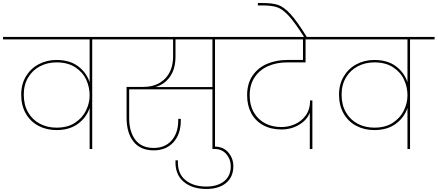

<svg xmlns="http://www.w3.org/2000/svg" viewBox="-55 -984 2890 1268"><path d="M716 -740V-724H554V0H537V-271Q516 -208 460 -166.5Q404 -125 318 -125Q252 -125 199 -153Q146 -181 115.5 -234Q85 -287 85 -359Q85 -428 116.5 -480Q148 -532 201 -560Q254 -588 318 -588Q405 -588 460.5 -546.5Q516 -505 537 -441V-724H-35V-740ZM318 -141Q392 -141 441 -173.5Q490 -206 513.5 -255Q537 -304 537 -354V-355Q537 -409 514 -458.5Q491 -508 441.5 -540Q392 -572 318 -572Q259 -572 209.5 -546.5Q160 -521 131 -472.5Q102 -424 102 -359Q102 -291 130.5 -242Q159 -193 208 -167Q257 -141 318 -141Z M1527 -724H1365V0H1348V-394H798V-204Q798 -114 839 -60.5Q880 -7 960 -7Q1035 -7 1078.5 -56.5Q1122 -106 1122 -188V-199H1139V-188Q1139 -98 1090.5 -44.5Q1042 9 960 9Q872 9 826.5 -49Q781 -107 781 -205V-410H891Q981 -410 1034.5 -464Q1088 -518 1088 -611V-724H646V-740H1527ZM1348 -724H1104V-611Q1104 -529 1067.5 -477.5Q1031 -426 971 -409H1348Z M1486 114Q1486 184 1438.5 224Q1391 264 1307 264Q1214 264 1157 215.5Q1100 167 1104 75H1120Q1116 161 1168.5 204.5Q1221 248 1307 248Q1381 248 1425 213Q1469 178 1469 114Q1469 68 1440 34Q1411 0 1362 0H1348V-16H1362Q1419 -16 1452.5 22.5Q1486 61 1486 114Z M1842 -572Q1773 -572 1717 -548Q1661 -524 1627.5 -475Q1594 -426 1594 -355Q1594 -260 1651.5 -202.5Q1709 -145 1805 -145Q1849 -145 1892 -163.5Q1935 -182 1964 -221.5Q1993 -261 1993 -321H2008V0H1991V-240Q1973 -192 1921 -160.5Q1869 -129 1803 -129Q1734 -129 1682.5 -157.5Q1631 -186 1604 -237Q1577 -288 1577 -355Q1577 -432 1613 -484.5Q1649 -537 1709 -562.5Q1769 -588 1842 -588H1946V-724H1457V-740H2134V-724H1963V-572Z M1955 -737Q1892 -836 1851.5 -880Q1811 -924 1775.5 -936Q1740 -948 1680 -948H1648V-964H1680Q1744 -964 1781.5 -951.5Q1819 -939 1863 -891.5Q1907 -844 1973 -737Z M2815 -740V-724H2653V0H2636V-271Q2615 -208 2559 -166.5Q2503 -125 2417 -125Q2351 -125 2298 -153Q2245 -181 2214.5 -234Q2184 -287 2184 -359Q2184 -428 2215.5 -480Q2247 -532 2300 -560Q2353 -588 2417 -588Q2504 -588 2559.5 -546.5Q2615 -505 2636 -441V-724H2064V-740ZM2417 -141Q2491 -141 2540 -173.5Q2589 -206 2612.5 -255Q2636 -304 2636 -354V-355Q2636 -409 2613 -458.5Q2590 -508 2540.5 -540Q2491 -572 2417 -572Q2358 -572 2308.5 -546.5Q2259 -521 2230 -472.5Q2201 -424 2201 -359Q2201 -291 2229.5 -242Q2258 -193 2307 -167Q2356 -141 2417 -141Z"/></svg>

Font: Fz Poppins Thin
Style: Regular
Weight: 100
Designer: Ninad Kale (Devanagari), Jonny Pinhorn (Latin)
Foundry: Indian Type Foundry
Version: Vit hóa bi Vntype.Com & FontZin.Com